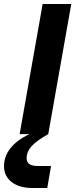

<svg xmlns="http://www.w3.org/2000/svg" viewBox="-51 -670 376 959"><path d="M190 0Q131 33 106.5 60.5Q82 88 82 121Q82 159 137 159H204L185 269H111Q46 269 7.5 239.5Q-31 210 -31 160Q-31 111 1.5 70Q34 29 96 0H47L162 -650H305Z"/></svg>

Font: Overused Grotesk
Style: Bold Italic
Weight: 700
Italic angle: -10°
Version: Version 0.003